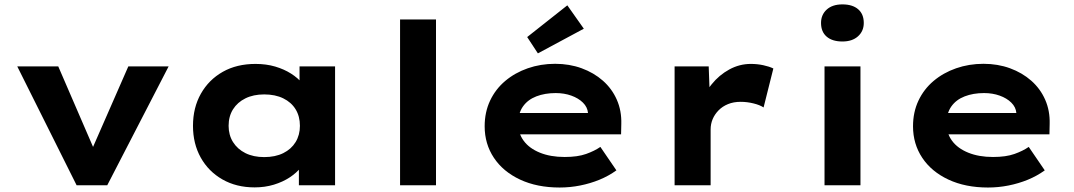

<svg xmlns="http://www.w3.org/2000/svg" viewBox="-20 -827 4795 857"><path d="M322 0 57 -530.7H240L416.9 -121.4L371.8 -117.5L552.8 -530.7H732.7L458.7 0Z M1116.5 9.4Q1035 9.4 972.8 -26.1Q910.7 -61.6 876 -123.6Q841.4 -185.6 841.4 -265.3Q841.4 -346.4 876.7 -408.8Q912 -471.2 974.5 -506.5Q1036.9 -541.7 1120.5 -541.7Q1168.2 -541.7 1208.4 -529.9Q1248.5 -518 1279 -498.5Q1309.6 -479.1 1329.5 -454.9Q1349.3 -430.6 1354.4 -407.1L1317 -405.1V-530.7H1475.6V0H1314.1V-139.4L1348.2 -132.1Q1343.9 -106 1324 -80.8Q1304.1 -55.6 1273.1 -35.2Q1242.2 -14.9 1202.3 -2.7Q1162.4 9.4 1116.5 9.4ZM1159.3 -125.8Q1208.6 -125.8 1244.4 -143.5Q1280.2 -161.3 1299.5 -192.9Q1318.7 -224.5 1318.7 -265.3Q1318.7 -307.7 1299.5 -339.1Q1280.2 -370.5 1244.4 -388Q1208.6 -405.6 1159.3 -405.6Q1111.1 -405.6 1075.5 -388Q1039.9 -370.5 1020.1 -339.1Q1000.4 -307.7 1000.4 -265.3Q1000.4 -224.5 1020.1 -192.9Q1039.9 -161.3 1075.5 -143.5Q1111.1 -125.8 1159.3 -125.8Z M1765.7 0V-740H1926.1V0Z M2477.9 10Q2377 10 2301.4 -25.4Q2225.8 -60.7 2184.5 -122.7Q2143.3 -184.6 2143.3 -263.3Q2143.3 -326.2 2167.5 -377.7Q2191.8 -429.2 2235.1 -465.7Q2278.4 -502.2 2335.7 -522.2Q2393 -542.2 2458 -542.2Q2521.6 -542.2 2576.2 -522.3Q2630.7 -502.4 2671.2 -466.7Q2711.6 -431 2733.2 -381.9Q2754.8 -332.8 2753.2 -274L2752.2 -227.4H2250.9L2227.9 -322.6H2621.8L2604.6 -301.9V-322.4Q2602.3 -348.9 2582 -368.9Q2561.8 -388.9 2530.1 -400.2Q2498.5 -411.6 2460.3 -411.6Q2412.1 -411.6 2373.8 -396.8Q2335.6 -382 2314.2 -351.7Q2292.9 -321.4 2292.9 -275.5Q2292.9 -231.8 2317.8 -198.2Q2342.7 -164.6 2389.9 -145.5Q2437.1 -126.3 2500.4 -126.3Q2558.2 -126.3 2596.1 -139.8Q2634 -153.3 2659.8 -171.3L2731.3 -66.6Q2696.9 -41.7 2655.8 -24.8Q2614.7 -8 2569.5 1Q2524.3 10 2477.9 10ZM2380.9 -588.8 2333.1 -661.6 2512.3 -803.2 2585.9 -698.9Z M2991.1 0V-530.7H3143.3L3150.2 -343.3L3109.1 -357.4Q3122.7 -409 3156.4 -450.6Q3190 -492.3 3235.4 -517Q3280.7 -541.7 3331.3 -541.7Q3359.9 -541.7 3386.7 -536Q3413.5 -530.3 3431.9 -521.3L3388.3 -347.4Q3371.4 -358.6 3342.9 -365.5Q3314.4 -372.5 3286.1 -372.5Q3254.2 -372.5 3229.5 -362.3Q3204.7 -352.2 3187.4 -334.5Q3170.1 -316.8 3161 -295.3Q3151.9 -273.7 3151.9 -248.9V0Z M3660.3 0V-530.7H3820.7V0ZM3740.1 -641.8Q3695.1 -641.8 3669.9 -663.4Q3644.7 -685 3644.7 -724.6Q3644.7 -761.1 3670.1 -784.3Q3695.5 -807.4 3740.1 -807.4Q3785.2 -807.4 3810.3 -785.8Q3835.5 -764.2 3835.5 -724.6Q3835.5 -688.2 3809.8 -665Q3784.2 -641.8 3740.1 -641.8Z M4389.9 10Q4289 10 4213.4 -25.4Q4137.8 -60.7 4096.5 -122.7Q4055.3 -184.6 4055.3 -263.3Q4055.3 -326.2 4079.5 -377.7Q4103.8 -429.2 4147.1 -465.7Q4190.4 -502.2 4247.7 -522.2Q4305 -542.2 4370 -542.2Q4433.6 -542.2 4488.2 -522.3Q4542.7 -502.4 4583.2 -466.7Q4623.6 -431 4645.2 -381.9Q4666.8 -332.8 4665.2 -274L4664.2 -227.4H4162.9L4139.9 -322.6H4533.8L4516.6 -301.9V-322.4Q4514.3 -348.9 4494 -368.9Q4473.8 -388.9 4442.1 -400.2Q4410.5 -411.6 4372.3 -411.6Q4324.1 -411.6 4285.8 -396.8Q4247.6 -382 4226.2 -351.7Q4204.9 -321.4 4204.9 -275.5Q4204.9 -231.8 4229.8 -198.2Q4254.7 -164.6 4301.9 -145.5Q4349.1 -126.3 4412.4 -126.3Q4470.2 -126.3 4508.1 -139.8Q4546 -153.3 4571.8 -171.3L4643.3 -66.6Q4608.9 -41.7 4567.8 -24.8Q4526.7 -8 4481.5 1Q4436.3 10 4389.9 10Z"/></svg>

Font: Lexend Giga
Style: Regular
Weight: 400
Designer: Bonnie Shaver-Troup, Thomas Jockin
Foundry: Lexend
Version: Version 1.007